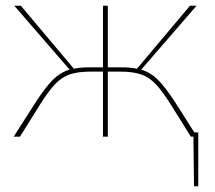

<svg xmlns="http://www.w3.org/2000/svg" viewBox="-20 -479 754 673"><path d="M675 -15V174H660L658 0H649L579 -112Q549 -160 525.5 -184.5Q502 -209 473.5 -218.5Q445 -228 401 -228H358V0H341V-228H298Q254 -228 225.5 -218.5Q197 -209 173.5 -184.5Q150 -160 120 -112L50 0H28L104 -119Q139 -173 165 -199Q191 -225 224 -235L30 -459H53L239 -238Q259 -243 295 -243H341V-459H358V-243H404Q440 -243 460 -238L646 -459H669L475 -235Q508 -225 534 -199Q560 -173 595 -119L661 -15Z"/></svg>

Font: Ysabeau SC Thin
Style: Regular
Weight: 200
Designer: Christian Thalmann (Catharsis Fonts)
Version: Version 0.003